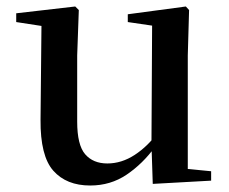

<svg xmlns="http://www.w3.org/2000/svg" viewBox="-20 -556 707 592"><path d="M258 16Q185 16 144.5 -29.5Q104 -75 105 -187L108 -492L134 -472L30 -488V-515L212 -536L223 -525L218 -385V-181Q218 -109 242.5 -80.5Q267 -52 311 -52Q355 -52 395.5 -78.5Q436 -105 468 -149L497 -103H458Q420 -51 370.5 -17.5Q321 16 258 16ZM451 11 447 -111V-113L449 -477L374 -488V-512L553 -536L563 -525L559 -385V-35L631 -28V1Z"/></svg>

Font: Noto Serif JP ExtraLight SemiBold
Style: Regular
Weight: 600
Version: Version 2.003-H1;hotconv 1.1.1;makeotfexe 2.6.0